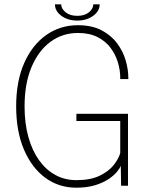

<svg xmlns="http://www.w3.org/2000/svg" viewBox="-20 -862 698 891"><path d="M334 9Q253 9 190.2 -37Q127.5 -83 91.2 -167.8Q55 -252.5 55 -368.5Q55 -485 92.2 -569.2Q129.5 -653.5 194.2 -699.2Q259 -745 341.5 -745Q406.5 -745 451.2 -721.5Q496 -698 523.5 -661Q551 -624 563.2 -581.8Q575.5 -539.5 575.5 -501Q575.5 -499.5 575.5 -498Q575.5 -496.5 575.5 -495H538Q538 -496.5 538 -498Q538 -499.5 538 -501Q538 -536 527.2 -572.2Q516.5 -608.5 493.2 -639.8Q470 -671 432.5 -690Q395 -709 341.5 -709Q270 -709 214.2 -668Q158.5 -627 126.2 -550.5Q94 -474 94 -368.5Q94 -289 111.8 -225.8Q129.5 -162.5 161.8 -117.8Q194 -73 237.8 -49.5Q281.5 -26 334.5 -26Q400.5 -26 443 -46.8Q485.5 -67.5 508.2 -96.8Q531 -126 538 -152V-300.5H334.5V-334H574V0H542L540.5 -93Q536.5 -81 522 -63.8Q507.5 -46.5 482 -29.8Q456.5 -13 419.8 -2Q383 9 334 9ZM235 -842H264Q264 -821.5 284.5 -805Q305 -788.5 338.5 -788.5Q372.5 -788.5 392.8 -805Q413 -821.5 413 -842H442.5Q442.5 -810.5 412.2 -788.5Q382 -766.5 338.5 -766.5Q295 -766.5 265 -788.5Q235 -810.5 235 -842Z"/></svg>

Font: Epilogue ExtraLight
Style: Regular
Weight: 250
Designer: Tyler Finck
Foundry: Etcetera Type Co
Version: Version 2.112